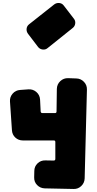

<svg xmlns="http://www.w3.org/2000/svg" viewBox="-20 -1089 643 1270"><path d="M540 91Q539 121 517.5 141.5Q496 162 467 161L276 157Q246 156 225.5 135Q205 114 206 84L207 42Q207 12 228.5 -8.5Q250 -29 280 -28L335 -27Q346 -27 346 -38V-150Q346 -160 336 -160H131Q102 -160 81.5 -179Q61 -198 59 -227L46 -418Q44 -447 63.5 -469.5Q83 -492 113 -494L168 -498Q198 -500 220.5 -480.5Q243 -461 245 -431L249 -351Q251 -341 260 -341H344Q354 -341 354 -352L356 -501Q357 -532 379 -552.5Q401 -573 431 -572L486 -570Q515 -569 535.5 -547.5Q556 -526 555 -496ZM295 -771Q281 -759 262 -761.5Q243 -764 232 -778L165 -866Q154 -881 156 -899Q158 -917 172 -928L339 -1060Q354 -1071 372.5 -1069Q391 -1067 402 -1052L469 -965Q480 -951 477.5 -933Q475 -915 461 -904Z"/></svg>

Font: d puntillas B to tiptoe
Style: Regular
Weight: 400
Designer: deFharo
Foundry: deFharo.com
Version: Version 1.001 2012